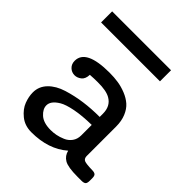

<svg xmlns="http://www.w3.org/2000/svg" viewBox="-197 -828 957 957"><g transform="rotate(45 281.0 -349.5)"><path d="M40 -627V-705.1H455.1V-627ZM45.9 -140.1Q45.9 -182.1 75.9 -213.1Q106 -244.1 156 -259.5Q206.1 -274.9 258.1 -282Q310.1 -289.1 368.2 -289.1V-312Q368.2 -365.2 328.1 -388.2Q299.3 -405.3 238.8 -404.8Q212.9 -404.8 185.1 -402.8Q184.1 -373 167.5 -360.1Q150.9 -347.2 132.8 -347.2Q111.8 -347.2 96.9 -361.6Q82 -376 82 -398.9Q82 -480 247.1 -480Q280.3 -480 308.6 -475.6Q336.9 -471.2 365.5 -459.7Q394 -448.2 414.6 -430.2Q435.1 -412.1 447.5 -382.1Q460 -352.1 460 -313V-104Q460.9 -86.9 473.4 -81.5Q485.8 -76.2 528.8 -75.2Q543.9 -75.2 551 -69.6Q558.1 -64 558.1 -46.9V-29.8Q558.1 -11.7 551.5 -5.9Q544.9 0 528.8 0H501Q433.1 0 408 -14.9Q382.8 -29.8 376 -59.1Q301.8 5.9 181.2 5.9Q134.3 5.9 102.1 -20.5Q69.8 -46.9 57.9 -78.6Q45.9 -110.4 45.9 -140.1ZM139.2 -142.1Q139.2 -116.2 165 -93Q190.9 -69.8 241.2 -69.8Q260.3 -69.8 279.1 -73.5Q297.9 -77.1 319.3 -86.2Q340.8 -95.2 354.5 -114Q368.2 -132.8 368.2 -159.2V-232.9Q301.3 -231.9 253.2 -222.4Q205.1 -212.9 182.1 -199Q159.2 -185.1 149.2 -171.1Q139.2 -157.2 139.2 -142.1Z"/></g></svg>

Font: CMU Concrete
Style: Bold
Weight: 700
Version: Version 0.7.0